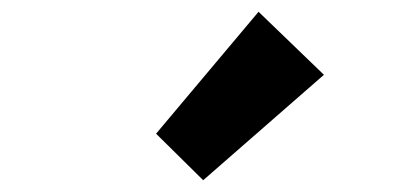

<svg xmlns="http://www.w3.org/2000/svg" viewBox="-20 -958 671 326"><path d="M325 -652 245 -731 419 -938 530 -831Z"/></svg>

Font: Noto Sans KR ExtraBold
Style: Regular
Weight: 800
Designer: Ryoko NISHIZUKA  (kana, bopomofo & ideographs); Paul D. Hunt (Latin, Greek & Cyrillic); Sandoll Communications , Soo-you
Foundry: Adobe
Version: Version 2.004-H2;hotconv 1.0.118;makeotfexe 2.5.65603